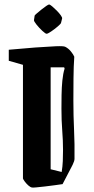

<svg xmlns="http://www.w3.org/2000/svg" viewBox="-20 -823 417 853"><path d="M270 -615Q284 -608 295 -594.5Q306 -581 310 -571Q307 -529 306.5 -474.5Q306 -420 306 -376Q306 -309 309 -246Q312 -183 311 -117Q311 -108 302.5 -90.5Q294 -73 283 -53L258 -5Q244 -3 222.5 0Q201 3 179 5.5Q157 8 141 9.5Q125 11 122 10Q115 9 106 1Q97 -7 90 -16.5Q83 -26 82 -30V-535L19 -553V-602Q82 -608 137 -612Q192 -616 227.5 -617.5Q263 -619 270 -615ZM205 -71 254 -59Q258 -83 259 -107.5Q260 -132 260 -157Q260 -198 256.5 -243Q253 -288 253 -340Q253 -368 253.5 -401Q254 -434 257 -465Q260 -496 267 -518L265 -524H205ZM134 -754Q135 -756 143.5 -763.5Q152 -771 164 -780.5Q176 -790 185.5 -796.5Q195 -803 198 -803Q202 -803 211.5 -795Q221 -787 232 -776Q243 -765 250 -755Q257 -745 256 -741L251 -721Q250 -717 236 -705Q222 -693 207 -683Q192 -673 187 -673Q182 -673 168 -686Q154 -699 142 -714Q130 -729 131 -734Z"/></svg>

Font: Grenze Gotisch SemiBold
Style: Regular
Weight: 600
Designer: Renata Polastri
Foundry: Omnibus-Type
Version: Version 1.001